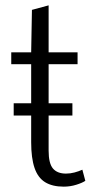

<svg xmlns="http://www.w3.org/2000/svg" viewBox="-20 -697 358 725"><path d="M31.7 -260.7V-307.1H253.4V-260.7ZM220.7 7.8Q177.7 7.8 150.4 -9Q123 -25.9 110.4 -63Q97.7 -100.1 97.7 -160.2V-454.6H22.5V-499.5H97.7L100.6 -659.7L163.6 -676.8V-499.5H272.9V-454.6H163.6V-128.4Q163.6 -80.1 179.9 -60.8Q196.3 -41.5 229 -41.5Q245.6 -41.5 261.2 -45.7Q276.9 -49.8 291 -56.2L302.2 -14.2Q290.5 -6.3 267.8 0.7Q245.1 7.8 220.7 7.8Z"/></svg>

Font: Pontano Sans Light
Style: Regular
Weight: 300
Designer: Vernon Adams
Foundry: Vernon Adams
Version: Version 2.001